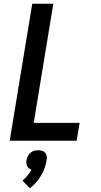

<svg xmlns="http://www.w3.org/2000/svg" viewBox="-20 -755 540 1030"><path d="M32 0 153 -735H266L161 -96H407L391 0ZM140 255 101 214Q116 201 128 186.5Q140 172 149 155Q141 153 135 148Q129 143 125.5 136Q122 129 121.5 120.5Q121 112 122 104Q124 93 129.5 82.5Q135 72 143.5 64.5Q152 57 163 54Q174 51 185 51Q196 51 206 54Q216 57 222.5 64.5Q229 72 230.5 82.5Q232 93 230 104Q227 125 219.5 146Q212 167 200.5 186.5Q189 206 174 223.5Q159 241 140 255Z"/></svg>

Font: Iosevka SS18
Style: Bold Italic
Weight: 700
Italic angle: -9°
Monospace: yes
Designer: Belleve Invis
Foundry: Belleve Invis
Version: Version 25.1.1; ttfautohint (v1.8.4)